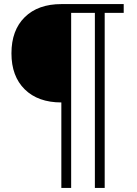

<svg xmlns="http://www.w3.org/2000/svg" viewBox="-20 -732 668 939"><path d="M280 187V-712H585V-669H492V187H444V-669H328V187ZM280 -231Q166 -231 101 -295Q36 -359 36 -471Q36 -584 101 -648Q166 -712 280 -712Z"/></svg>

Font: 42dot Sans Light Light
Style: Regular
Weight: 300
Version: Version 1.000